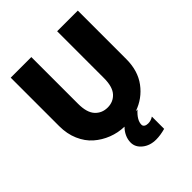

<svg xmlns="http://www.w3.org/2000/svg" viewBox="-247 -843 1184 1184"><g transform="rotate(-45 345.5 -251.0)"><path d="M418 201.2Q364.7 201.2 328.9 172.4Q293 143.6 293 103Q293 75.7 304.9 50.3Q316.9 24.9 335.9 6.8Q280.8 5.4 230.7 -14.2Q180.7 -33.7 140.6 -68.6Q100.6 -103.5 76.9 -158.2Q53.2 -212.9 53.2 -279.8V-703.1H232.9V-294.9Q232.9 -219.7 264.6 -184.8Q296.4 -149.9 346.2 -149.9Q395.5 -149.9 426.8 -184.8Q458 -219.7 458 -294.9V-703.1H638.2V-279.8Q638.2 -178.2 586.7 -109.1Q535.2 -40 452.1 -11.2H466.8Q418 32.7 418 71.8Q418 83 427.5 89.6Q437 96.2 453.1 96.2Q477.5 96.2 499 82V189Q455.1 201.2 418 201.2Z"/></g></svg>

Font: LT Superior Black
Style: Regular
Weight: 900
Designer: Daniel Lyons
Foundry: LyonsType
Version: Version 2.005